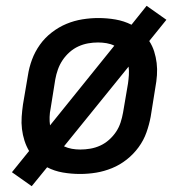

<svg xmlns="http://www.w3.org/2000/svg" viewBox="-20 -590 640 660"><path d="M89 50 21 2 80 -71Q70 -88 64 -107Q58 -126 55.5 -146.5Q53 -167 54.5 -188.5Q56 -210 59 -231L76 -331Q80 -358 90 -385Q100 -412 117 -436Q134 -460 158 -478.5Q182 -497 208.5 -508Q235 -519 263 -523.5Q291 -528 318 -528Q348 -528 377 -523Q406 -518 432 -505L484 -570L552 -522L493 -449Q504 -432 510 -413Q516 -394 518.5 -373.5Q521 -353 519.5 -331.5Q518 -310 514 -289L498 -189Q493 -162 483.5 -135Q474 -108 456.5 -84Q439 -60 415.5 -41.5Q392 -23 365 -12Q338 -1 310.5 3.5Q283 8 255 8Q225 8 196 3Q167 -2 142 -15ZM152 -159 373 -433Q361 -439 346.5 -441.5Q332 -444 317 -444Q300 -444 283 -441Q266 -438 249.5 -430.5Q233 -423 219 -410.5Q205 -398 195 -383Q185 -368 179 -351Q173 -334 170 -317L154 -217Q151 -203 150.5 -188Q150 -173 152 -159ZM256 -76Q273 -76 290.5 -79Q308 -82 324.5 -89.5Q341 -97 355 -109.5Q369 -122 379 -137Q389 -152 394.5 -169Q400 -186 403 -203L420 -303Q422 -317 423 -332Q424 -347 422 -361L200 -87Q213 -81 227 -78.5Q241 -76 256 -76Z"/></svg>

Font: Iosevka SS04 Md Ex Obl
Style: Regular
Weight: 500
Width: 7
Italic angle: -9°
Monospace: yes
Designer: Belleve Invis
Foundry: Belleve Invis
Version: Version 19.0.0; ttfautohint (v1.8.4)